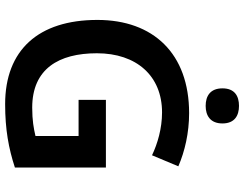

<svg xmlns="http://www.w3.org/2000/svg" viewBox="-124 -906 973 766"><g transform="rotate(90 363.0 -522.5)"><path d="M402 -989C363 -989 332 -972 332 -923C332 -874 363 -856 402 -856C440 -856 472 -874 472 -923C472 -972 440 -989 402 -989ZM378 -458V-349H522V-177C492 -170 460 -164 409 -164C254 -164 192 -270 192 -422C192 -580 282 -682 428 -682C492 -682 553 -664 599 -642L643 -747C583 -773 509 -790 431 -790C193 -790 59 -647 59 -424C59 -189 179 -56 395 -56C496 -56 572 -70 648 -95V-458Z"/></g></svg>

Font: Noto Sans Malayalam UI SemiBold
Style: Regular
Weight: 600
Designer: Jelle Bosma - Monotype Design Team
Foundry: Monotype Imaging Inc.
Version: Version 2.104